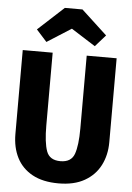

<svg xmlns="http://www.w3.org/2000/svg" viewBox="-63 -1014 742 1078"><g transform="rotate(5 307.5 -474.5)"><path d="M572.3 -710.8V-237.9Q572.3 -165.1 542.8 -107.4Q513.3 -49.7 454.6 -16.2Q395.9 17.4 307.7 17.4Q219 17.4 160.3 -14.9Q101.5 -47.2 72.3 -104.6Q43.1 -162.1 43.1 -237.9V-710.8H211.8V-300.5Q211.8 -204.6 229.2 -156.2Q246.7 -107.7 307.7 -107.7Q368.7 -107.7 386.2 -156.2Q403.6 -204.6 403.6 -300.5V-710.8ZM357.4 -967.2 502.1 -833.3 444.1 -767.7 307.7 -854.4 171.3 -767.7 112.3 -833.3 257.9 -967.2Z"/></g></svg>

Font: Fira Code
Style: Bold
Weight: 700
Monospace: yes
Designer: Carrois Corporate, Edenspiekermann AG, Nikita Prokopov
Foundry: Carrois Corporate, Edenspiekermann AG, Nikita Prokopov
Version: Version 6.000; ttfautohint (v1.8.2) -l 8 -r 50 -G 200 -x 14 